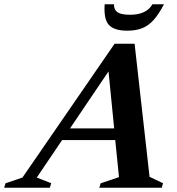

<svg xmlns="http://www.w3.org/2000/svg" viewBox="-90 -878 827 898"><path d="M609.5 -51 672.5 -21 666.5 0H374.5L381 -21L466.5 -49.5L449 -223H200.5L82 -47.5L149.5 -21L143 0H-70.5L-64 -21L15 -47.5L446 -673.5H539.5ZM237.5 -277.5H444L417.5 -544ZM518 -809Q595 -809 623 -858H677Q652 -810.5 627.8 -783.8Q603.5 -757 574.2 -745.8Q545 -734.5 505 -734.5Q444 -734.5 419.2 -761.5Q394.5 -788.5 399.5 -858H443Q442.5 -832.5 459.5 -820.8Q476.5 -809 518 -809Z"/></svg>

Font: Newsreader 16pt
Style: Bold Italic
Weight: 700
Italic angle: -17°
Designer: Hugues Gentile
Foundry: Production Type
Version: Version 1.003; ttfautohint (v1.8.3)